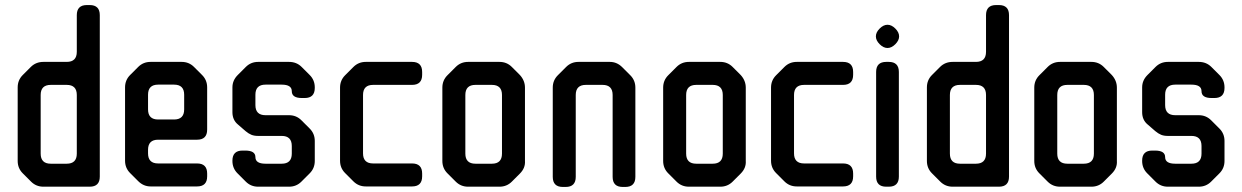

<svg xmlns="http://www.w3.org/2000/svg" viewBox="-20 -730 4917 760"><path d="M103 -11Q123 9 152 9H335Q375 9 375 -31V-670Q375 -710 335 -710H324Q284 -710 284 -670V-525Q284 -485 244 -485H152Q122 -485 102 -465L70 -433Q50 -413 50 -384V-93Q50 -64 70 -44ZM141 -122V-354Q141 -394 181 -394H244Q284 -394 284 -354V-122Q284 -82 244 -82H181Q141 -82 141 -122Z M527 -13Q548 8 576 8H760Q800 8 800 -32V-43Q800 -83 760 -83H606Q566 -83 566 -123V-137Q566 -177 606 -177H760Q800 -177 800 -217V-384Q800 -413 780 -433L748 -465Q728 -485 699 -485H576Q547 -485 527 -465L495 -433Q475 -413 475 -384V-94Q475 -65 495 -45ZM566 -297V-355Q566 -395 606 -395H669Q709 -395 709 -355V-297Q709 -257 669 -257H606Q566 -257 566 -297Z M953 -11Q973 9 1002 9H1124Q1153 9 1173 -11L1206 -44Q1226 -64 1226 -93V-172Q1226 -201 1206 -221L1173 -254Q1153 -274 1124 -274H1031Q991 -274 991 -314V-355Q991 -395 1031 -395H1095Q1135 -395 1135 -369Q1135 -342 1175 -342H1186Q1226 -342 1226 -382V-384Q1226 -413 1206 -433L1174 -465Q1154 -485 1124 -485H1002Q973 -485 953 -465L921 -433Q900 -412 900 -384V-286Q900 -255 922 -237L952 -211Q964 -201 975 -196.5Q986 -192 1001 -192H1095Q1135 -192 1135 -152V-122Q1135 -82 1095 -82H1031Q991 -82 991 -108Q991 -134 951 -134H940Q900 -134 900 -94V-93Q900 -64 920 -44Z M1379 -12Q1399 8 1428 8H1611Q1651 8 1651 -32V-43Q1651 -83 1611 -83H1457Q1417 -83 1417 -123V-354Q1417 -394 1457 -394H1611Q1651 -394 1651 -434V-445Q1651 -485 1611 -485H1428Q1399 -485 1379 -465L1346 -432Q1326 -412 1326 -383V-94Q1326 -65 1346 -45Z M1784 -11Q1804 9 1833 9H1957Q1986 9 2006 -11L2038 -43Q2060 -65 2058 -93V-383Q2058 -411 2038 -433L2006 -465Q1986 -485 1957 -485H1833Q1804 -485 1784 -465L1751 -432Q1731 -412 1731 -383V-93Q1731 -64 1751 -44ZM1822 -122V-354Q1822 -394 1862 -394H1927Q1967 -394 1967 -354V-122Q1967 -82 1927 -82H1862Q1822 -82 1822 -122Z M2208 10H2219Q2259 10 2259 -30V-354Q2259 -394 2299 -394H2365Q2405 -394 2405 -354V-30Q2405 10 2445 10H2455Q2495 10 2495 -30V-383Q2495 -412 2475 -432L2443 -464Q2422 -485 2394 -485H2270Q2241 -485 2221 -465L2188 -432Q2168 -412 2168 -383V-30Q2168 10 2208 10Z M2658 -11Q2678 9 2707 9H2831Q2860 9 2880 -11L2912 -43Q2934 -65 2932 -93V-383Q2932 -411 2912 -433L2880 -465Q2860 -485 2831 -485H2707Q2678 -485 2658 -465L2625 -432Q2605 -412 2605 -383V-93Q2605 -64 2625 -44ZM2696 -122V-354Q2696 -394 2736 -394H2801Q2841 -394 2841 -354V-122Q2841 -82 2801 -82H2736Q2696 -82 2696 -122Z M3085 -12Q3105 8 3134 8H3317Q3357 8 3357 -32V-43Q3357 -83 3317 -83H3163Q3123 -83 3123 -123V-354Q3123 -394 3163 -394H3317Q3357 -394 3357 -434V-445Q3357 -485 3317 -485H3134Q3105 -485 3085 -465L3052 -432Q3032 -412 3032 -383V-94Q3032 -65 3052 -45Z M3462 -555Q3477 -540 3493 -540Q3509 -540 3524 -555Q3539 -570 3539 -586Q3539 -602 3524 -617Q3509 -632 3493 -632Q3477 -632 3462 -617Q3447 -602 3447 -586Q3447 -570 3462 -555ZM3488 9H3498Q3538 9 3538 -31V-445Q3538 -485 3498 -485H3488Q3448 -485 3448 -445V-31Q3448 9 3488 9Z M3702 -11Q3722 9 3751 9H3934Q3974 9 3974 -31V-670Q3974 -710 3934 -710H3923Q3883 -710 3883 -670V-525Q3883 -485 3843 -485H3751Q3721 -485 3701 -465L3669 -433Q3649 -413 3649 -384V-93Q3649 -64 3669 -44ZM3740 -122V-354Q3740 -394 3780 -394H3843Q3883 -394 3883 -354V-122Q3883 -82 3843 -82H3780Q3740 -82 3740 -122Z M4127 -11Q4147 9 4176 9H4300Q4329 9 4349 -11L4381 -43Q4403 -65 4401 -93V-383Q4401 -411 4381 -433L4349 -465Q4329 -485 4300 -485H4176Q4147 -485 4127 -465L4094 -432Q4074 -412 4074 -383V-93Q4074 -64 4094 -44ZM4165 -122V-354Q4165 -394 4205 -394H4270Q4310 -394 4310 -354V-122Q4310 -82 4270 -82H4205Q4165 -82 4165 -122Z M4554 -11Q4574 9 4603 9H4725Q4754 9 4774 -11L4807 -44Q4827 -64 4827 -93V-172Q4827 -201 4807 -221L4774 -254Q4754 -274 4725 -274H4632Q4592 -274 4592 -314V-355Q4592 -395 4632 -395H4696Q4736 -395 4736 -369Q4736 -342 4776 -342H4787Q4827 -342 4827 -382V-384Q4827 -413 4807 -433L4775 -465Q4755 -485 4725 -485H4603Q4574 -485 4554 -465L4522 -433Q4501 -412 4501 -384V-286Q4501 -255 4523 -237L4553 -211Q4565 -201 4576 -196.5Q4587 -192 4602 -192H4696Q4736 -192 4736 -152V-122Q4736 -82 4696 -82H4632Q4592 -82 4592 -108Q4592 -134 4552 -134H4541Q4501 -134 4501 -94V-93Q4501 -64 4521 -44Z"/></svg>

Font: WDXL Lubrifont JP N
Style: Regular
Weight: 400
Designer: [WDXL Lubrifont] Copyright 2020-2022 (c) NightFurySL2001, Skr-ZERO; [ZCOOL QingKe HuangYou] Copyright 2018-2022 (c) The 
Version: Version 2.001;hotconv 1.1.1;makeotfexe 2.6.0